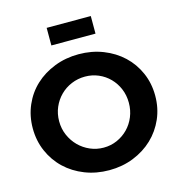

<svg xmlns="http://www.w3.org/2000/svg" viewBox="-129 -1018 1064 1139"><g transform="rotate(-15 403.0 -449.0)"><path d="M261 -797V-905H532V-797ZM403 -705Q483 -705 552 -678Q621 -651 671.5 -603.5Q722 -556 750.5 -491Q779 -426 779 -350Q779 -274 750.5 -209Q722 -144 671.5 -96Q621 -48 552 -20.5Q483 7 403 7Q323 7 254 -20Q185 -47 134.5 -95Q84 -143 55.5 -208.5Q27 -274 27 -350Q27 -426 55.5 -491.5Q84 -557 134.5 -604Q185 -651 254 -678Q323 -705 403 -705ZM405 -567Q361 -567 321.5 -550.5Q282 -534 252.5 -504.5Q223 -475 206 -435.5Q189 -396 189 -350Q189 -304 206.5 -264Q224 -224 253.5 -194.5Q283 -165 322 -148Q361 -131 405 -131Q449 -131 487.5 -148Q526 -165 555 -194.5Q584 -224 600.5 -264Q617 -304 617 -350Q617 -396 600.5 -435.5Q584 -475 555 -504.5Q526 -534 487.5 -550.5Q449 -567 405 -567Z"/></g></svg>

Font: Montserrat Semi Bold
Style: Regular
Weight: 600
Designer: Julieta Ulanovsky
Foundry: Julieta Ulanovsky
Version: Version 3.001 September 28, 2015